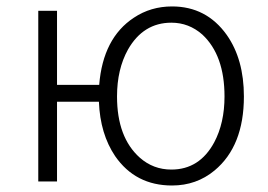

<svg xmlns="http://www.w3.org/2000/svg" viewBox="-20 -567 839 600"><path d="M515.6 -37.1Q603.5 -37.1 649.4 -122.1Q681.6 -182.6 681.6 -265.6Q681.6 -394.5 612.3 -459Q570.3 -496.1 515.6 -496.1Q427.7 -496.1 379.9 -412.1Q345.7 -350.6 345.7 -265.6Q345.7 -137.7 417 -74.2Q459 -37.1 515.6 -37.1ZM158.2 -301.8H290Q301.8 -448.2 398.4 -511.7Q451.2 -546.9 517.6 -546.9Q625 -546.9 688.5 -458Q742.2 -381.8 742.2 -265.6Q742.2 -110.4 650.4 -34.2Q593.8 12.7 517.6 12.7Q403.3 12.7 339.8 -79.1Q293 -148.4 289.1 -249H158.2V0H99.6V-533.2H158.2Z"/></svg>

Font: Taipei Sans TC Beta Light
Style: Regular
Weight: 300
Designer: JT Foundry
Foundry: JT Foundry
Version: Version 1.000